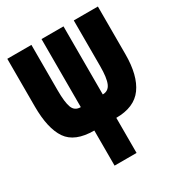

<svg xmlns="http://www.w3.org/2000/svg" viewBox="-170 -826 871 938"><g transform="rotate(-30 265.0 -357.0)"><path d="M203 -198Q94 -198 52 -259.5Q10 -321 10 -445V-714H146V-458Q146 -390 157.5 -360Q169 -330 203 -330V-714H327V-330Q359 -330 372 -360Q385 -390 385 -456V-714H521V-445Q521 -325 475 -261.5Q429 -198 327 -198V0H203Z"/></g></svg>

Font: Noto Sans Mono Condensed Black
Style: Regular
Weight: 900
Width: 3
Designer: Monotype Design Team
Foundry: Monotype Imaging Inc.
Version: Version 2.014